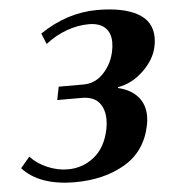

<svg xmlns="http://www.w3.org/2000/svg" viewBox="-52 -758 729 815"><g transform="rotate(-5 312.5 -350.0)"><path d="M12 -69 51 -115Q78 -85 121.5 -66Q165 -47 210 -47Q273 -47 322 -86Q371 -125 387 -203Q391 -222 391 -243Q391 -289 367.5 -316.5Q344 -344 294 -344H190L201 -400H306Q358 -400 394 -439.5Q430 -479 440 -531Q444 -548 444 -568Q444 -609 420 -631Q396 -653 351 -653Q304 -653 256 -635.5Q208 -618 166 -585L147 -631Q264 -710 392 -710Q502 -710 563.5 -676Q625 -642 625 -572Q625 -552 621 -535Q610 -480 561 -433Q512 -386 452 -376V-372Q505 -360 534.5 -326.5Q564 -293 564 -243Q564 -222 560 -205Q538 -95 448.5 -42.5Q359 10 235 10Q84 10 12 -69Z"/></g></svg>

Font: Trirong ExtraBold
Style: Italic
Weight: 800
Italic angle: -12°
Designer: Katatrad Team
Foundry: CadsonDemak
Version: Version 1.001